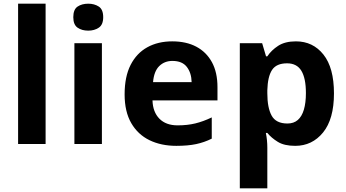

<svg xmlns="http://www.w3.org/2000/svg" viewBox="-20 -780 1874 1040"><path d="M227 0H78V-760H227Z M532 -546V0H383V-546ZM458 -760Q491 -760 515 -744.5Q539 -729 539 -686.8Q539 -646 515 -630Q491 -614 458 -614Q423.7 -614 400.4 -630Q377 -646 377 -686.8Q377 -729 400.4 -744.5Q423.7 -760 458 -760Z M913 -556Q989 -556 1043.5 -527Q1098 -498 1128 -443Q1158 -388 1158 -308V-236H806Q808 -173 843.5 -137Q879 -101 942 -101Q995 -101 1038 -111.5Q1081 -122 1127 -144V-29Q1087 -9 1042.5 0.5Q998 10 935 10Q853 10 790 -20.5Q727 -51 691 -113Q655 -175 655 -269Q655 -365 687.5 -428.5Q720 -492 778 -524Q836 -556 913 -556ZM914 -450Q871 -450 842.5 -422Q814 -394 809 -335H1018Q1017 -385 992 -417.5Q967 -450 914 -450Z M1583 -556Q1675 -556 1732 -484.5Q1789 -413 1789 -274Q1789 -135 1730 -62.5Q1671 10 1579 10Q1520 10 1485 -11.5Q1450 -33 1428 -60H1420Q1424 -41 1426 -20.5Q1428 0 1428 20V240H1279V-546H1400L1421 -475H1428Q1450 -508 1487 -532Q1524 -556 1583 -556ZM1535 -437Q1477 -437 1453.5 -401Q1430 -365 1428 -291V-275Q1428 -196 1451.5 -153.5Q1475 -111 1537 -111Q1571 -111 1593 -130Q1615 -149 1626 -186Q1637 -223 1637 -276Q1637 -356 1612.5 -396.5Q1588 -437 1535 -437Z"/></svg>

Font: Noto Sans Hanifi Rohingya
Style: Regular
Weight: 400
Designer: Monotype Design Team and DaltonMaag
Foundry: Google LLC
Version: Version 2.101